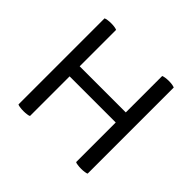

<svg xmlns="http://www.w3.org/2000/svg" viewBox="-166 -888 1081 1081"><g transform="rotate(45 375.0 -347.5)"><path d="M558.6 -4.9Q565.4 -1 577.1 0Q588.9 2 605.5 2Q621.1 2 632.8 0Q643.6 -1 650.4 -4.9Q650.4 -233.4 650.4 -690.4Q643.6 -693.4 632.8 -695.3Q621.1 -697.3 605.5 -697.3Q588.9 -697.3 577.1 -695.3Q565.4 -693.4 558.6 -690.4Q558.6 -593.8 558.6 -400.4Q466.8 -400.4 191.4 -400.4Q191.4 -472.7 191.4 -690.4Q184.6 -693.4 173.8 -695.3Q162.1 -697.3 146.5 -697.3Q129.9 -697.3 118.2 -695.3Q106.4 -693.4 99.6 -690.4Q99.6 -656.2 99.6 -589.8Q99.6 -443.4 99.6 -4.9Q106.4 -1 118.2 0Q129.9 2 146.5 2Q162.1 2 173.8 0Q184.6 -1 191.4 -4.9Q191.4 -110.4 191.4 -320.3Q283.2 -320.3 558.6 -320.3Q558.6 -241.2 558.6 -4.9Z"/></g></svg>

Font: cl
Style: Regular
Weight: 400
Designer: Mitja Miklavcic
Version: Version 1.0